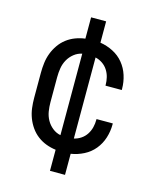

<svg xmlns="http://www.w3.org/2000/svg" viewBox="-111 -705 722 888"><g transform="rotate(15 250.0 -260.5)"><path d="M214 107V6Q190 3 167.5 -5.5Q145 -14 126 -28.5Q107 -43 93 -63Q79 -83 70.5 -105.5Q62 -128 59 -152Q56 -176 56 -200V-320Q56 -344 59 -368Q62 -392 70.5 -414.5Q79 -437 93 -457Q107 -477 126 -491.5Q145 -506 167.5 -514.5Q190 -523 214 -526V-628H286V-526Q318 -521 347.5 -506Q377 -491 397.5 -466Q418 -441 428 -409.5Q438 -378 438 -345V-340H360V-343Q360 -362 355.5 -380Q351 -398 341 -413.5Q331 -429 315.5 -439.5Q300 -450 282 -454V-66Q300 -70 315.5 -80.5Q331 -91 341 -106.5Q351 -122 355.5 -140Q360 -158 360 -177V-180H438V-175Q438 -142 428 -110.5Q418 -79 397.5 -54Q377 -29 347.5 -14Q318 1 286 6V107ZM218 -65V-455Q197 -451 179.5 -437Q162 -423 151.5 -404Q141 -385 137.5 -363.5Q134 -342 134 -320V-200Q134 -178 137.5 -156.5Q141 -135 151.5 -116Q162 -97 179.5 -83Q197 -69 218 -65Z"/></g></svg>

Font: HulyMono
Style: Regular
Weight: 400
Monospace: yes
Designer: Belleve Invis
Foundry: Belleve Invis
Version: Version 33.2.5; ttfautohint (v1.8.4)